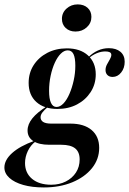

<svg xmlns="http://www.w3.org/2000/svg" viewBox="-64 -643 576 856"><path d="M131.5 192.7Q79 192.7 39.5 181.5Q0 170.2 -22.2 150Q-44.4 129.8 -44.4 104Q-44.4 70.2 -9.7 39.1Q25 8.1 89.5 -15.3L94.4 -12.1Q72.6 4 60.1 30.2Q47.6 56.5 47.6 83.9Q47.6 128.2 79 154.4Q110.5 180.6 164.5 180.6Q200.8 180.6 229.4 166.1Q258.1 151.6 274.6 126.2Q291.1 100.8 291.1 67.7Q291.1 34.7 271 18.5Q250.8 2.4 208.9 2.4H155.6Q109.7 2.4 84.3 -14.1Q58.9 -30.6 58.9 -61.3Q58.9 -88.7 80.2 -115.3Q101.6 -141.9 145.2 -169.4L149.2 -166.1Q132.3 -151.6 124.6 -141.1Q116.9 -130.6 116.9 -120.2Q116.9 -106.5 128.6 -99.2Q140.3 -91.9 164.5 -91.9H250Q310.5 -91.9 344.4 -63.3Q378.2 -34.7 378.2 16.1Q378.2 66.9 346 106.9Q313.7 146.8 258.1 169.8Q202.4 192.7 131.5 192.7ZM191.9 -157.3Q132.3 -157.3 98 -188.3Q63.7 -219.4 63.7 -273.4Q63.7 -317.7 85.9 -352.4Q108.1 -387.1 146.8 -407.3Q185.5 -427.4 233.9 -427.4Q293.5 -427.4 328.2 -396Q362.9 -364.5 362.9 -311.3Q362.9 -267.7 340.3 -232.7Q317.7 -197.6 279.4 -177.4Q241.1 -157.3 191.9 -157.3ZM187.9 -166.1Q204 -166.1 219 -181.9Q233.9 -197.6 245.6 -224.6Q257.3 -251.6 264.5 -284.3Q271.8 -316.9 271.8 -350Q271.8 -384.7 263.7 -401.6Q255.6 -418.5 237.9 -418.5Q221.8 -418.5 206.9 -403.6Q191.9 -388.7 180.2 -362.9Q168.5 -337.1 161.7 -304.8Q154.8 -272.6 154.8 -237.9Q154.8 -202.4 163.3 -184.3Q171.8 -166.1 187.9 -166.1ZM437.9 -300Q423.4 -300 414.9 -308.5Q406.5 -316.9 406.5 -330.6Q406.5 -343.5 412.9 -355.6Q419.4 -367.7 425.8 -378.6Q432.3 -389.5 432.3 -398.4Q432.3 -406.5 425.4 -410.1Q418.5 -413.7 405.6 -413.7Q387.1 -413.7 368.1 -406Q349.2 -398.4 332.3 -383.9L329.8 -387.9Q349.2 -407.3 372.2 -417.7Q395.2 -428.2 421 -428.2Q454 -428.2 473 -412.1Q491.9 -396 491.9 -367.7Q491.9 -339.5 476.2 -319.8Q460.5 -300 437.9 -300ZM272.6 -502.4Q246 -502.4 229 -518.1Q212.1 -533.9 212.1 -558.9Q212.1 -586.3 232.7 -604.8Q253.2 -623.4 282.3 -623.4Q309.7 -623.4 326.6 -608.1Q343.5 -592.7 343.5 -567.7Q343.5 -540.3 323 -521.4Q302.4 -502.4 272.6 -502.4Z"/></svg>

Font: Playfair 144pt
Style: Bold Italic
Weight: 700
Italic angle: -15.6°
Designer: Claus Eggers Sørensen
Foundry: Claus Eggers Sørensen
Version: Version 2.203